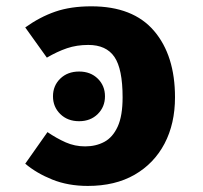

<svg xmlns="http://www.w3.org/2000/svg" viewBox="-20 -583 655 620"><path d="M263.6 17.4Q200 17.4 149 -3.1Q97.9 -23.6 61.5 -54.4L133.3 -156.4Q162.6 -136.4 192.1 -123.3Q221.5 -110.3 254.9 -110.3Q289.7 -110.3 316.9 -124.9Q344.1 -139.5 360 -174.1Q375.9 -208.7 375.9 -268.7Q375.9 -360.5 349.5 -399.2Q323.1 -437.9 265.1 -437.9Q227.7 -437.9 196.2 -427.2Q164.6 -416.4 131.3 -396.9L61.5 -494.4Q108.7 -528.2 158.5 -545.4Q208.2 -562.6 274.9 -562.6Q409.7 -562.6 477.4 -483.3Q545.1 -404.1 545.1 -268.7Q545.1 -183.6 511.3 -119.2Q477.4 -54.9 414.6 -18.7Q351.8 17.4 263.6 17.4ZM235.5 -352Q272.3 -352 295.7 -329.1Q319 -306.2 319 -272Q319 -237.9 295.7 -214.8Q272.3 -191.6 235.5 -191.6Q198.2 -191.6 174.6 -214.8Q151.1 -237.9 151.1 -272Q151.1 -306.2 174.6 -329.1Q198.2 -352 235.5 -352Z"/></svg>

Font: Fira Code
Style: Bold
Weight: 700
Monospace: yes
Designer: Carrois Corporate, Edenspiekermann AG, Nikita Prokopov
Foundry: Carrois Corporate, Edenspiekermann AG, Nikita Prokopov
Version: Version 6.000; ttfautohint (v1.8.2) -l 8 -r 50 -G 200 -x 14 